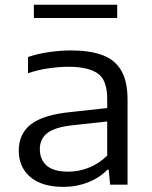

<svg xmlns="http://www.w3.org/2000/svg" viewBox="-20 -758 624 788"><path d="M240.5 9Q152 9 104.5 -31.5Q57 -72 57 -139.5Q57 -209.5 107.8 -248.5Q158.5 -287.5 273.5 -298.5L420 -314.5V-352.5Q420 -430.5 380.2 -457.2Q340.5 -484 261 -484Q226 -484 182 -478Q138 -472 95 -457.5V-524Q134 -537.5 181.2 -544.2Q228.5 -551 271.5 -551Q348 -551 399.5 -532.2Q451 -513.5 477.2 -469.2Q503.5 -425 503.5 -348V0H432L426 -61.5H420.5Q390 -29 342 -10Q294 9 240.5 9ZM143.5 -146Q143.5 -103 171.8 -78.2Q200 -53.5 260 -53.5Q303.5 -53.5 345 -70Q386.5 -86.5 420 -119.5V-259.5L278.5 -244Q205 -236 174.2 -212Q143.5 -188 143.5 -146ZM119 -684V-738.5H461V-684Z"/></svg>

Font: Encode Sans Expanded Expanded
Style: Regular
Weight: 400
Width: 7
Designer: Multiple Designers
Foundry: Impallari Type
Version: Version 3.000; ttfautohint (v1.8.3) -l 8 -r 50 -G 200 -x 14 